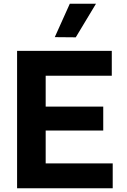

<svg xmlns="http://www.w3.org/2000/svg" viewBox="-20 -1014 686 1034"><path d="M388 -813 275 -814 356 -994H497ZM72 0V-740H582V-606H226V-440H536V-311H226V-134H587V0Z"/></svg>

Font: Be Vietnam Pro
Style: Bold
Weight: 700
Designer: Lam Bao, Tony Le, Vietanh Nguyen
Foundry: Yellow Type Foundry
Version: Version 1.002; ttfautohint (v1.8.3)